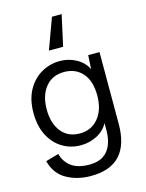

<svg xmlns="http://www.w3.org/2000/svg" viewBox="-141 -862 873 1149"><g transform="rotate(-15 295.0 -287.5)"><path d="M357 -778 315 -587H227L297 -778ZM276 203Q192 203 126.5 166Q61 129 40 48L121 25Q135 77 175 106Q215 135 286 135Q340 135 373 112.5Q406 90 421 51Q436 12 436 -37V-82Q413 -38 366 -14Q319 10 266 10Q204 10 152.5 -21Q101 -52 71 -110.5Q41 -169 41 -250Q41 -333 73 -391Q105 -449 158 -479.5Q211 -510 274 -510Q327 -510 374 -484.5Q421 -459 442 -414L447 -500H517V-56Q517 73 457.5 138Q398 203 276 203ZM279 -60Q350 -60 393.5 -112.5Q437 -165 437 -253Q437 -343 394.5 -391.5Q352 -440 281 -440Q207 -440 165 -388Q123 -336 123 -250Q123 -164 164 -112Q205 -60 279 -60Z"/></g></svg>

Font: Prodigy Sans
Style: Regular
Weight: 400
Designer: Wei Huang
Foundry: Wei Huang
Version: Version 1.003; ttfautohint (v1.8.3)